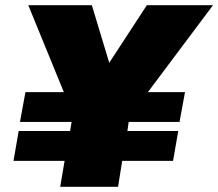

<svg xmlns="http://www.w3.org/2000/svg" viewBox="-20 -720 841 740"><path d="M32 -100H229L212 0H435L451 -100H647L667 -215H471L476 -250H672L693 -365H550L801 -700H546L401 -478L334 -700H89L226 -365H78L57 -250H256L250 -215H52Z"/></svg>

Font: Jost* Black
Style: Italic
Weight: 900
Italic angle: -10°
Version: Version 3.7